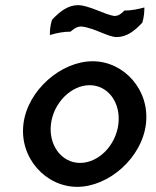

<svg xmlns="http://www.w3.org/2000/svg" viewBox="-20 -723 608 746"><path d="M463 -682C459 -678 444 -660 424 -661H423C386 -667 324 -703 283 -703C244 -703 212 -678 182 -646C175 -624 173 -600 174 -587C201 -595 227 -600 254 -600C257 -602 275 -621 296 -620H297C348 -614 400 -579 433 -579C472 -579 502 -602 533 -635C540 -657 541 -681 541 -694C514 -687 491 -682 463 -682ZM178 -241C188 -324 257 -392 328 -392C400 -392 450 -324 440 -241C430 -158 363 -90 291 -90C220 -90 168 -158 178 -241ZM71 -241C55 -109 158 3 280 3C402 3 531 -109 547 -241C563 -373 462 -485 340 -485C218 -485 87 -373 71 -241Z"/></svg>

Font: Bluebird
Style: LiNrwObl
Weight: 300
Designer: Jasper
Foundry: Cannot Into Space Fonts
Version: Version 0.98